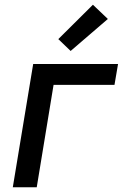

<svg xmlns="http://www.w3.org/2000/svg" viewBox="-20 -790 540 810"><path d="M34 0 120 -520H478L463 -432H206L135 0ZM278 -575 226 -625 372 -770 435 -710Z"/></svg>

Font: Iosevka Term Curly SmBd Obl
Style: Regular
Weight: 600
Italic angle: -9°
Designer: Belleve Invis
Foundry: Belleve Invis
Version: Version 32.3.0